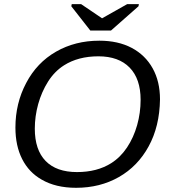

<svg xmlns="http://www.w3.org/2000/svg" viewBox="-20 -894 818 924"><path d="M458 -698.2Q548.3 -698.2 613.8 -663.6Q679.2 -628.9 714.6 -565.4Q750 -502 750 -415.5Q748 -285.6 695.3 -189.5Q643.1 -93.8 552.2 -42Q461.4 9.8 346.2 9.8Q248 9.8 180.2 -29.8Q119.1 -64.5 86.7 -128.4Q54.2 -192.4 54.2 -279.8Q54.2 -397 106 -494.6Q157.2 -592.3 249.5 -645.3Q341.8 -698.2 458 -698.2ZM453.6 -623Q356.4 -623 288.1 -579.6Q242.7 -550.8 211.4 -501.5Q180.2 -452.1 163.8 -393.1Q147.5 -334 147.5 -274.9Q147.5 -172.9 199.5 -119.4Q251.5 -65.9 350.6 -65.9Q446.8 -65.9 514.6 -108.4Q559.6 -136.7 591.3 -184.3Q623 -231.9 639.9 -291.5Q656.7 -351.1 656.7 -413.6Q656.7 -514.6 603.8 -568.8Q550.8 -623 453.6 -623ZM646.5 -863.8 514.2 -747.1H414.6L323.2 -863.8L325.2 -874H370.6L470.7 -806.2H471.7L591.8 -874H648.4Z"/></svg>

Font: Arimo
Style: Italic
Weight: 400
Italic angle: -12°
Designer: Steve Matteson
Foundry: Monotype Imaging Inc.
Version: Version 1.33